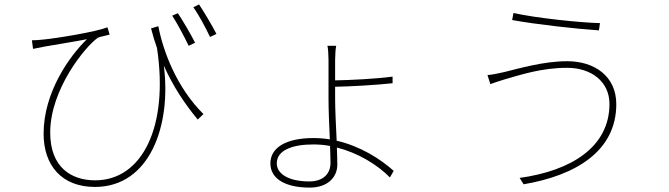

<svg xmlns="http://www.w3.org/2000/svg" viewBox="-20 -812 3040 872"><path d="M866 -618C846 -658 809 -720 788 -752L762 -741C784 -708 817 -645 837 -604ZM666 -683C674 -652 683 -622 693 -594C747 -237 626 7 412 7C306 7 208 -50 208 -210C208 -406 367 -601 425 -641C437 -646 466 -651 478 -655L468 -688C419 -668 239 -638 173 -632C156 -630 137 -629 125 -629L130 -590C148 -594 166 -597 180 -600C223 -608 315 -622 375 -634C295 -557 178 -392 178 -205C178 -60 261 37 411 37C662 37 759 -245 724 -514C767 -418 818 -342 878 -269L904 -294C782 -415 721 -579 699 -693ZM858 -779C882 -746 913 -688 934 -644L963 -658C941 -701 905 -760 884 -792Z M1481 -72C1481 -24 1449 12 1385 12C1288 12 1237 -24 1237 -70C1237 -130 1308 -156 1403 -156C1428 -156 1454 -154 1479 -149C1480 -118 1481 -90 1481 -72ZM1502 -418C1570 -419 1691 -426 1763 -434V-464C1688 -454 1569 -448 1502 -447V-540C1502 -558 1504 -594 1507 -604H1467C1470 -595 1472 -559 1472 -540V-365C1472 -314 1475 -242 1478 -179C1454 -183 1429 -185 1404 -185C1276 -185 1208 -140 1208 -70C1208 -1 1274 40 1387 40C1470 40 1512 -9 1512 -64C1512 -85 1511 -112 1510 -142C1605 -118 1693 -65 1751 -6L1768 -36C1708 -90 1617 -148 1509 -173C1506 -239 1502 -313 1502 -365Z M2748 -340C2748 -143 2572 -36 2340 -4L2358 25C2594 -15 2779 -125 2779 -339C2779 -466 2680 -534 2556 -534C2447 -534 2334 -500 2267 -484C2241 -478 2216 -473 2194 -471L2207 -430C2227 -437 2246 -444 2277 -453C2344 -472 2439 -504 2556 -504C2666 -504 2748 -441 2748 -340ZM2312 -753 2306 -721C2415 -701 2597 -681 2700 -674L2705 -707C2617 -709 2414 -730 2312 -753Z"/></svg>

Font: Noto Sans CJK Thin
Style: Regular
Weight: 100
Designer: Ryoko NISHIZUKA (kana & ideographs); Paul D. Hunt (Latin, Greek & Cyrillic); Wenlong ZHANG (bopomofo); Sandoll Communica
Foundry: Adobe Systems Incorporated
Version: Version 1.000;PS 1;hotconv 1.0.78;makeotf.lib2.5.61930